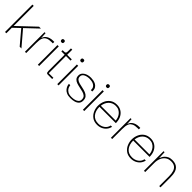

<svg xmlns="http://www.w3.org/2000/svg" viewBox="253 -1674 2796 2796"><g transform="rotate(45 1650.5 -276.5)"><path d="M82 1H55V-563H82ZM197 -229 394 2H358L178 -211ZM75 -106V-143L351 -404H390Z M464 0V-404H485L491 -288L490 -202V0ZM490 -202 487 -289Q490 -315 501.5 -336Q513 -357 532.5 -372Q552 -387 579 -395.5Q606 -404 640 -404H665V-374H640Q586 -374 555.5 -360Q525 -346 511 -321.5Q497 -297 493.5 -266Q490 -235 490 -202Z M730 0V-404H757V0ZM744 -473Q728 -473 722 -481.5Q716 -490 716 -501Q716 -512 722 -520Q728 -528 744 -528Q761 -528 766 -520Q771 -512 771 -501Q771 -490 766 -481.5Q761 -473 744 -473Z M937 0Q912 0 907.5 -16Q903 -32 903 -47V-386H930V-25H1025V0ZM835 -379V-404Q863 -404 877.5 -406Q892 -408 897 -417Q902 -426 902.5 -448Q903 -470 903 -509H930V-404H1025V-379Z M1130 0V-404H1157V0ZM1144 -473Q1128 -473 1122 -481.5Q1116 -490 1116 -501Q1116 -512 1122 -520Q1128 -528 1144 -528Q1161 -528 1166 -520Q1171 -512 1171 -501Q1171 -490 1166 -481.5Q1161 -473 1144 -473Z M1409 10Q1361 10 1330.5 -3.5Q1300 -17 1283 -37Q1266 -57 1258 -76.5Q1250 -96 1248.5 -109.5Q1247 -123 1247 -123H1275Q1275 -122 1278 -105Q1281 -88 1293.5 -66.5Q1306 -45 1333.5 -29Q1361 -13 1410 -13Q1444 -13 1474.5 -21Q1505 -29 1524 -47.5Q1543 -66 1542 -97Q1542 -133 1521 -152Q1500 -171 1467 -180Q1434 -189 1398 -196Q1362 -203 1329.5 -214Q1297 -225 1277 -247.5Q1257 -270 1258 -311Q1259 -355 1302 -384.5Q1345 -414 1414 -414Q1436 -414 1463 -409Q1490 -404 1514.5 -390.5Q1539 -377 1554 -351.5Q1569 -326 1566 -284H1538Q1540 -318 1527 -338.5Q1514 -359 1493 -370Q1472 -381 1449 -384.5Q1426 -388 1408 -388Q1358 -388 1321 -369Q1284 -350 1284 -311Q1284 -279 1304.5 -262Q1325 -245 1357.5 -236.5Q1390 -228 1426 -221Q1462 -214 1494.5 -201.5Q1527 -189 1547.5 -165Q1568 -141 1568 -97Q1568 -58 1546.5 -34.5Q1525 -11 1489 -0.5Q1453 10 1409 10Z M1658 0V-404H1685V0ZM1672 -473Q1656 -473 1650 -481.5Q1644 -490 1644 -501Q1644 -512 1650 -520Q1656 -528 1672 -528Q1689 -528 1694 -520Q1699 -512 1699 -501Q1699 -490 1694 -481.5Q1689 -473 1672 -473Z M1958 10Q1895 10 1853 -21Q1811 -52 1790.5 -101Q1770 -150 1771 -202Q1772 -253 1793 -299.5Q1814 -346 1855.5 -375Q1897 -404 1958 -404Q2007 -404 2045 -382Q2083 -360 2106.5 -320Q2130 -280 2134 -226Q2135 -220 2135 -213.5Q2135 -207 2135 -201H1798Q1798 -117 1839.5 -66Q1881 -15 1958 -15Q2014 -15 2055.5 -44.5Q2097 -74 2107 -125H2134Q2126 -85 2101 -54.5Q2076 -24 2039 -7Q2002 10 1958 10ZM1801 -226H2107Q2106 -249 2097 -275.5Q2088 -302 2070 -325.5Q2052 -349 2024 -364Q1996 -379 1958 -379Q1924 -379 1897 -367.5Q1870 -356 1850 -335.5Q1830 -315 1817.5 -287Q1805 -259 1801 -226Z M2235 0V-404H2256L2262 -288L2261 -202V0ZM2261 -202 2258 -289Q2261 -315 2272.5 -336Q2284 -357 2303.5 -372Q2323 -387 2350 -395.5Q2377 -404 2411 -404H2436V-374H2411Q2357 -374 2326.5 -360Q2296 -346 2282 -321.5Q2268 -297 2264.5 -266Q2261 -235 2261 -202Z M2653 10Q2590 10 2548 -21Q2506 -52 2485.5 -101Q2465 -150 2466 -202Q2467 -253 2488 -299.5Q2509 -346 2550.5 -375Q2592 -404 2653 -404Q2702 -404 2740 -382Q2778 -360 2801.5 -320Q2825 -280 2829 -226Q2830 -220 2830 -213.5Q2830 -207 2830 -201H2493Q2493 -117 2534.5 -66Q2576 -15 2653 -15Q2709 -15 2750.5 -44.5Q2792 -74 2802 -125H2829Q2821 -85 2796 -54.5Q2771 -24 2734 -7Q2697 10 2653 10ZM2496 -226H2802Q2801 -249 2792 -275.5Q2783 -302 2765 -325.5Q2747 -349 2719 -364Q2691 -379 2653 -379Q2619 -379 2592 -367.5Q2565 -356 2545 -335.5Q2525 -315 2512.5 -287Q2500 -259 2496 -226Z M2915 0V-404H2936L2941 -290H2943Q2946 -298 2954.5 -316.5Q2963 -335 2980.5 -355Q2998 -375 3026.5 -389.5Q3055 -404 3097 -404Q3138 -404 3166 -393Q3194 -382 3212 -362.5Q3230 -343 3239.5 -317Q3249 -291 3252.5 -262Q3256 -233 3256 -202V0H3230V-202Q3230 -257 3217.5 -296.5Q3205 -336 3176.5 -357Q3148 -378 3099 -378Q3047 -378 3012 -352.5Q2977 -327 2959 -284.5Q2941 -242 2941 -190V0Z"/></g></svg>

Font: Darker Grotesque Light Light
Style: Regular
Weight: 300
Version: Version 1.000;gftools[0.9.28]